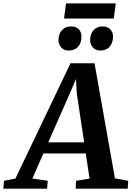

<svg xmlns="http://www.w3.org/2000/svg" viewBox="-93 -1123 783 1143"><path d="M-73.2 0 -69.2 -46.7 -1.2 -59.9 326.6 -746.2H469.7L591.2 -61.2L670.2 -46.7L667.5 0H357.6L359.6 -46.7L440.1 -59.9L417.6 -209.3H165.2L99.7 -60.2L191.2 -46.7L187.4 0ZM194.2 -275.7H407.8L363.9 -569.3L359.4 -652.5L325.6 -573.7ZM314.2 -822.1Q288.4 -822.1 271.5 -840.7Q254.6 -859.4 255.1 -887.1Q256.1 -922.8 276.4 -944.2Q296.7 -965.6 329.5 -965.6Q360.8 -965.6 376.8 -947.8Q392.9 -930 392 -903.6Q391.5 -867.2 371.8 -844.6Q352 -822.1 314.2 -822.1ZM502.3 -822.1Q476.5 -822.1 459.7 -840.7Q443 -859.4 443.5 -887.1Q444.5 -922.8 464.7 -944.2Q484.8 -965.6 517.4 -965.6Q548 -965.6 564.3 -947.8Q580.6 -930 579.8 -903.6Q579.3 -867.2 559.5 -844.6Q539.8 -822.1 502.3 -822.1ZM300.4 -1102.8H596.2L584.1 -1012.6H288.1Z"/></svg>

Font: Merriweather Light
Style: Italic
Weight: 300
Italic angle: -7.8°
Designer: Eben Sorkin
Foundry: Eben Sorkin
Version: Version 2.101